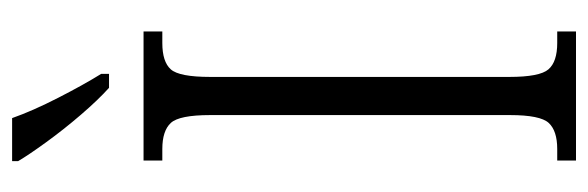

<svg xmlns="http://www.w3.org/2000/svg" viewBox="-347 -624 971 317"><g transform="rotate(-90 138.5 -465.5)"><path d="M32 0V-31H51Q81 -31 94 -45Q107 -59 107 -109V-604Q107 -655 94 -669Q81 -683 51 -683H32V-714H245V-683H226Q195 -683 182.5 -669Q170 -655 170 -604V-110Q170 -60 182.5 -45.5Q195 -31 226 -31H245V0ZM152 -771Q132 -789 107.5 -817.5Q83 -846 62 -875Q41 -904 31 -921V-931H102Q114 -897 135.5 -855Q157 -813 175 -784V-771Z"/></g></svg>

Font: Noto Serif Ethiopic ExtraCondensed Light
Style: Regular
Weight: 300
Width: 2
Designer: Monotype Design Team
Foundry: Monotype Imaging Inc.
Version: Version 2.102; ttfautohint (v1.8.4.7-5d5b)